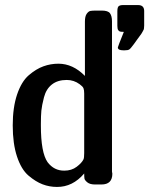

<svg xmlns="http://www.w3.org/2000/svg" viewBox="-20 -736 664 766"><path d="M30.8 -235.8Q30.8 -307.6 48.3 -359.4Q65.9 -411.1 95 -436Q124 -460.9 153.1 -471.4Q182.1 -481.9 212.9 -481.9Q271 -481.9 318.8 -433.1V-649.9Q318.8 -670.9 325.9 -680.9Q333 -690.9 340.6 -692.4Q348.1 -693.8 362.8 -693.8H386.2Q411.1 -693.8 418.9 -682.9Q426.8 -671.9 426.8 -650.9V-51.8Q426.8 -49.8 427.5 -46.9Q428.2 -43.9 428.2 -43Q428.2 0 384.8 0H358.9Q338.9 0 328.4 -8.5Q317.9 -17.1 316.9 -23.9Q315.9 -30.8 315.9 -43.9Q270 10.3 207 9.8Q177.2 9.8 149.7 -0.7Q122.1 -11.2 93.5 -35.6Q64.9 -60.1 47.9 -111.3Q30.8 -162.6 30.8 -235.8ZM143.1 -234.9Q143.1 -127 169.9 -88.9Q195.8 -54.7 236.8 -55.2Q265.6 -55.2 285.9 -70.6Q306.2 -85.9 313 -100.1Q315.9 -106 315.9 -125V-362.8Q315.9 -377 313 -384Q310.1 -391.1 297.9 -399.9Q274.9 -417 246.1 -417Q210 -417 187 -398.9Q164.1 -380.9 155.5 -347.9Q147 -314.9 145 -294.4Q143.1 -273.9 143.1 -242.2ZM448.2 -632.8V-690.9Q448.2 -707 453.6 -711.4Q459 -715.8 471.2 -715.8H530.8Q554.7 -715.8 555.2 -692.9V-633.8Q555.2 -629.9 554.7 -627Q554.2 -624 554.2 -621.6Q554.2 -619.1 552 -615.5Q549.8 -611.8 548.8 -609.4Q547.9 -606.9 543.9 -601.1Q540 -595.2 536.6 -591.1Q533.2 -586.9 526.6 -577.4Q520 -567.9 514.2 -560.1Q501 -542 495.6 -538.6Q490.2 -535.2 477.1 -535.2H472.2Q450.2 -535.2 450.2 -546.9Q450.2 -549.8 474.1 -608.9Q464.4 -608.9 459.7 -609.9Q455.1 -610.8 451.7 -615.7Q448.2 -620.6 448.2 -632.8Z"/></svg>

Font: CMU Sans Serif Demi Condensed
Style: DemiCondensed
Weight: 600
Width: 3
Version: Version 0.7.0